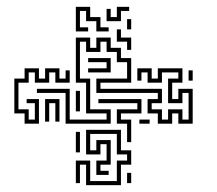

<svg xmlns="http://www.w3.org/2000/svg" viewBox="-20 -569 634 562"><path d="M202 -477V-549H244V-519H274V-489H298V-477H262V-507H232V-537H214V-489H238V-477ZM292 -507V-543H304V-519H322V-549H358V-537H334V-507ZM352 -483V-513H364V-483ZM352 -423V-447H322V-483H334V-459H364V-423ZM172 -207V-297H88V-309H184V-219H292V-237H232V-327H202V-459H244V-429H262V-459H304V-429H334V-399H364V-327H274V-309H454V-267H424V-249H454V-219H472V-249H514V-219H532V-297H514V-267H472V-339H502V-357H454V-327H412V-357H394V-333H382V-369H424V-339H442V-369H514V-327H484V-279H502V-309H544V-207H502V-237H484V-207H442V-237H412V-279H442V-297H262V-339H352V-387H322V-417H292V-447H274V-417H232V-447H214V-339H244V-249H304V-207ZM238 -357V-369H292V-387H238V-399H304V-357ZM52 -207V-237H22V-339H52V-369H94V-339H112V-369H154V-339H172V-363H184V-327H142V-357H124V-327H82V-357H64V-327H34V-249H64V-219H82V-267H58V-279H94V-207ZM532 -333V-363H544V-333ZM202 -243V-303H214V-243ZM112 -213V-279H154V-213H142V-267H124V-213ZM352 -153V-207H322V-249H382V-267H268V-279H394V-237H334V-219H364V-153ZM388 -207V-219H418V-207ZM232 -27V-87H214V-33H202V-99H244V-39H322V-99H352V-117H322V-177H244V-129H262V-159H304V-87H274V-69H298V-57H262V-99H292V-147H274V-117H232V-189H334V-129H364V-87H334V-27ZM202 -123V-183H214V-123ZM352 -33V-63H364V-33Z"/></svg>

Font: Rubik Maze
Style: Regular
Weight: 400
Designer: Hubert and Fischer, NaN
Foundry: Hubert and Fischer, NaN
Version: Version 2.200